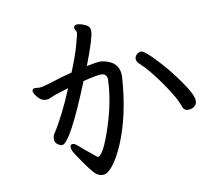

<svg xmlns="http://www.w3.org/2000/svg" viewBox="-86 -864 1171 1016"><g transform="rotate(-10 500.0 -356.0)"><path d="M891 -213Q911 -213 925 -224Q939 -235 939 -254Q939 -286 885 -362Q835 -434 778 -494Q717 -560 698 -560Q687 -560 675.5 -550Q664 -540 664 -526Q664 -511 680 -497Q725 -457 787 -368Q849 -279 861 -236Q869 -213 891 -213ZM244 -127Q244 -117 249 -105Q254 -93 290.5 -40.5Q327 12 345.5 30Q364 48 388 48Q412 48 441 12Q470 -24 499 -90Q564 -242 577 -450Q577 -515 519 -536Q495 -545 476 -545Q456 -545 403 -534Q458 -676 458 -712Q458 -720 457 -723Q454 -744 414 -756Q400 -760 391 -760Q372 -760 372 -743Q372 -738 377 -731.5Q382 -725 382 -717Q382 -707 365.5 -649Q349 -591 317 -514Q268 -502 210.5 -483.5Q153 -465 134 -465L113 -467Q99 -467 97 -454Q97 -447 105 -433.5Q113 -420 127 -408Q141 -396 159 -396Q176 -396 190 -404Q204 -412 285 -436Q228 -298 172 -212Q164 -200 164 -183Q164 -165 177.5 -155Q191 -145 202 -145Q245 -145 372 -459Q445 -477 469 -477Q501 -477 501 -443Q497 -328 455 -199Q407 -50 376 -50Q295 -116 281.5 -128.5Q268 -141 258 -141Q244 -141 244 -127Z"/></g></svg>

Font: LXGW WenKai TC
Style: Bold
Weight: 700
Designer: LXGW / Fontworks Inc.
Foundry: LXGW / Fontworks Inc.
Version: Version 1.330;April 28, 2024